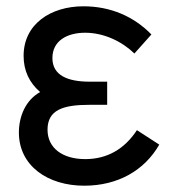

<svg xmlns="http://www.w3.org/2000/svg" viewBox="-20 -575 551 610"><path d="M415 -161.5C376 -102 321 -69.5 251 -69.5C178 -69.5 131 -105 131 -163C131 -226.5 181.5 -242 264.5 -242H320.5V-315.5H265C195 -315.5 146.5 -335.5 146.5 -390.5C146.5 -446 194 -471 250.5 -471C310.5 -471 368 -443 407 -405L461 -465.5C405.5 -522.5 331.5 -555 245 -555C141 -555 55 -498.5 55 -397.5C55 -350.5 73 -312.5 107.5 -282.5C62 -257.5 40 -206 40 -154C40 -48 132 15 247.5 15C354.5 15 439 -33.5 486 -115.5Z"/></svg>

Font: Hauora Medium
Style: Regular
Weight: 500
Designer: Wayne Shih
Foundry: WCYS
Version: Version 1.001;hotconv 1.0.109;makeotfexe 2.5.65596